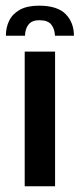

<svg xmlns="http://www.w3.org/2000/svg" viewBox="-46 -650 278 670"><path d="M89.9 -630.2Q154.1 -630.2 183.1 -600.8Q212 -571.3 212 -525.4H145.7Q145.1 -549.1 132.9 -564.3Q120.7 -579.5 91.2 -579.5Q65.1 -579.5 53.3 -564Q41.4 -548.4 41.4 -525.4H-25.5Q-25.5 -554.3 -13.9 -577.9Q-2.3 -601.6 23.2 -615.9Q48.6 -630.2 89.9 -630.2ZM40.2 -470H146.2V0H40.2Z"/></svg>

Font: Smooch Sans Thin
Style: Regular
Weight: 100
Designer: Robert E. Leuschke
Foundry: Robert E. Leuschke
Version: Version 1.010